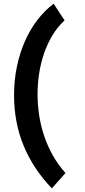

<svg xmlns="http://www.w3.org/2000/svg" viewBox="-20 -821 460 1041"><path d="M330.1 -710.4Q291.5 -674.8 263.9 -628.7Q236.3 -582.5 218.5 -530.3Q200.7 -478 192.1 -421.9Q183.6 -365.7 183.6 -310.1Q183.6 -254.9 191.9 -198.7Q200.2 -142.6 218.3 -87.6Q236.3 -32.7 265.1 19.3Q293.9 71.3 335 117.2L261.2 200.2Q160.6 95.7 108.4 -30.3Q56.2 -156.2 56.2 -305.2Q56.2 -385.3 71.5 -459.2Q86.9 -533.2 115 -597.2Q143.1 -661.1 182.9 -712.9Q222.7 -764.6 271 -800.8Z"/></svg>

Font: Andika New Basic
Style: Bold
Weight: 700
Designer: Victor Gaultney, Annie Olsen, Pablo Ugerman
Foundry: SIL International
Version: Version 5.500; ttfautohint (v1.8.3)